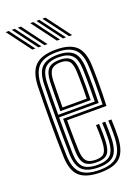

<svg xmlns="http://www.w3.org/2000/svg" viewBox="-157 -830 660 902"><g transform="rotate(-20 173.5 -379.0)"><path d="M184.8 7.2Q114.8 7.2 81.5 -21.5Q48.2 -50.2 45.8 -121.2Q44.8 -155.8 44.1 -201.2Q43.5 -246.8 43.5 -296.1Q43.5 -345.5 44.1 -392.6Q44.8 -439.8 45.8 -477.2Q48.8 -546.5 80.9 -576.9Q113 -607.2 183.8 -607.2Q250.8 -607.2 282.9 -578.6Q315 -550 318 -479.5Q318.5 -465.2 318.9 -444Q319.2 -422.8 319.4 -396.2Q319.5 -369.8 318.9 -339.5Q318.2 -309.2 317 -277.2H120.2Q120.2 -249.8 120.5 -223.5Q120.8 -197.2 121.2 -173Q121.8 -148.8 122.5 -126.5Q123.8 -88 137.4 -72.2Q151 -56.5 184.8 -56.5Q215.2 -56.5 227.2 -71.1Q239.2 -85.8 241 -125Q241.8 -140 241.5 -161.9Q241.2 -183.8 240 -209.5H255.5Q256.8 -182.8 257 -161.5Q257.2 -140.2 256.5 -124.2Q254.5 -78.8 238.6 -61.2Q222.8 -43.8 184.8 -43.8Q143.2 -43.8 125.8 -62Q108.2 -80.2 106.8 -125Q106.2 -146 105.8 -174.2Q105.2 -202.5 105.1 -232.9Q105 -263.2 105 -290H302.2Q303.2 -319.2 303.6 -347.1Q304 -375 304 -399.9Q304 -424.8 303.6 -445Q303.2 -465.2 302.5 -479.2Q299.8 -544.2 270.6 -569.4Q241.5 -594.5 183.8 -594.5Q119.8 -594.5 91.8 -566.5Q63.8 -538.5 61.2 -476.5Q60 -438.2 59.4 -391.5Q58.8 -344.8 58.8 -296.2Q58.8 -247.8 59.4 -202.6Q60 -157.5 61 -122.5Q63.2 -58.2 92.4 -31.9Q121.5 -5.5 184.8 -5.5Q246.2 -5.5 273 -31.9Q299.8 -58.2 302.5 -122Q303 -133.2 303.1 -147.4Q303.2 -161.5 302.9 -177.5Q302.5 -193.5 301.5 -209.5H317Q318 -187.8 318.4 -164.1Q318.8 -140.5 318 -121.2Q315 -51.8 284.5 -22.2Q254 7.2 184.8 7.2ZM184.8 -18.2Q128.8 -18.2 103.6 -41.9Q78.5 -65.5 76.2 -123Q75.2 -160 74.8 -206.4Q74.2 -252.8 74.2 -301.8Q74.2 -350.8 74.8 -395.9Q75.2 -441 76.5 -475.2Q78.8 -534.2 104.4 -558Q130 -581.8 183.8 -581.8Q234.5 -581.8 259.6 -559.4Q284.8 -537 287.2 -478.5Q288 -463.2 288.5 -436.8Q289 -410.2 288.8 -376Q288.5 -341.8 287.2 -302.8H89.5Q89.5 -251.2 89.8 -211Q90 -170.8 91 -124.2Q91.8 -74 112.6 -52.5Q133.5 -31 184.8 -31Q229.5 -31 249.4 -50.9Q269.2 -70.8 271.8 -123Q272.5 -139.8 272.2 -161.9Q272 -184 270.8 -209.5H286.2Q287.2 -185.2 287.6 -162.8Q288 -140.2 287.2 -122.5Q284.5 -64.8 261.6 -41.5Q238.8 -18.2 184.8 -18.2ZM89.8 -315.5H272.2Q273.2 -349.5 273.2 -381.2Q273.2 -413 272.9 -438.2Q272.5 -463.5 271.8 -478Q269.5 -529.8 248.2 -549.4Q227 -569 183.8 -569Q137.5 -569 115.6 -548.1Q93.8 -527.2 91.8 -474.5Q91 -448 90.5 -404Q90 -360 89.8 -315.5ZM105 -328.2Q105.2 -349.2 105.4 -373.6Q105.5 -398 106 -423.6Q106.5 -449.2 107 -473.8Q109 -519.5 126.6 -537.9Q144.2 -556.2 183.8 -556.2Q221.5 -556.2 238.1 -538.5Q254.8 -520.8 256.5 -477Q257 -465 257.5 -442.9Q258 -420.8 257.9 -391.4Q257.8 -362 256.8 -328.2ZM120.5 -341H241.5Q242.2 -370.5 242.4 -397.5Q242.5 -424.5 242 -445.1Q241.5 -465.8 241 -476.5Q239.5 -514.2 226.4 -528.9Q213.2 -543.5 183.8 -543.5Q151.8 -543.5 137.8 -528Q123.8 -512.5 122.5 -473Q122 -453.5 121.6 -432.6Q121.2 -411.8 121 -389Q120.8 -366.2 120.5 -341ZM141 -645 51.2 -765H66.5L156.2 -645ZM80.2 -645 -9.5 -765H5.8L95.5 -645ZM110.5 -645 21 -765H36L125.8 -645ZM264 -645 174.2 -765H189.5L279.2 -645ZM203.2 -645 113.5 -765H128.8L218.5 -645ZM233.5 -645 144 -765H159L248.8 -645Z"/></g></svg>

Font: Big Shoulders Inline Display Thin Medium
Style: Regular
Weight: 500
Version: Version 2.002